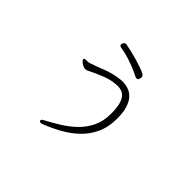

<svg xmlns="http://www.w3.org/2000/svg" viewBox="-167 -1012 1334 1334"><g transform="rotate(45 500.0 -344.5)"><path d="M395 -748H391Q378 -748 371 -730Q370 -727 369.5 -725Q369 -723 369 -721Q369 -709 386 -706Q426 -700 466 -687.5Q506 -675 541 -660.5Q576 -646 600 -633Q606 -630 611 -630Q625 -630 628.5 -643Q632 -656 632 -662Q632 -674 618 -682Q603 -691 575.5 -700.5Q548 -710 515.5 -719.5Q483 -729 451 -736.5Q419 -744 395 -748ZM290 -473H276Q269 -473 262.5 -472Q256 -471 256 -463Q256 -456 265.5 -447Q275 -438 289 -431Q303 -424 314 -424Q325 -424 332 -428Q390 -457 446.5 -479Q503 -501 562 -501Q574 -501 591 -496.5Q608 -492 624 -476.5Q640 -461 650.5 -426.5Q661 -392 661 -332Q661 -258 634 -202Q607 -146 562.5 -103.5Q518 -61 465 -28.5Q412 4 361 31Q346 38 346 48Q346 59 361 59Q363 59 366 58.5Q369 58 372 57Q435 33 496 -0.5Q557 -34 606.5 -80.5Q656 -127 685.5 -190.5Q715 -254 715 -337Q715 -400 702 -440Q689 -480 669 -502Q649 -524 627 -533.5Q605 -543 587 -545Q569 -547 560 -547Q553 -547 546.5 -546.5Q540 -546 533 -545Q467 -537 410.5 -514Q354 -491 301 -474Q298 -473 290 -473Z"/></g></svg>

Font: Klee One
Style: Regular
Weight: 400
Designer: Fontworks Inc.
Foundry: Fontworks Inc.
Version: Version 1.100